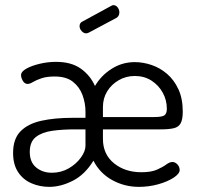

<svg xmlns="http://www.w3.org/2000/svg" viewBox="-20 -721 768 748"><path d="M172 7Q135 7 102.5 -7Q70 -21 50.5 -50.5Q31 -80 31 -125Q31 -180 60 -209.5Q89 -239 141 -250.5Q193 -262 262 -262H313V-286Q313 -319 301.5 -350.5Q290 -382 264 -402.5Q238 -423 193 -423Q162 -423 141.5 -416Q121 -409 108.5 -401.5Q96 -394 88 -394Q76 -394 69 -406Q62 -418 62 -428Q62 -442 82.5 -453.5Q103 -465 134.5 -472.5Q166 -480 198 -480Q258 -480 295 -453.5Q332 -427 350 -386Q374 -427 415 -453Q456 -479 505 -479Q537 -479 570 -468Q603 -457 630.5 -433.5Q658 -410 675 -373.5Q692 -337 692 -286Q692 -256 684 -241Q676 -226 657 -221.5Q638 -217 606 -217H381V-180Q381 -120 424 -85Q467 -50 531 -50Q569 -50 591.5 -60Q614 -70 627.5 -80Q641 -90 652 -90Q659 -90 665.5 -85.5Q672 -81 676 -74Q680 -67 680 -59Q680 -44 656 -28.5Q632 -13 596 -3Q560 7 521 7Q465 7 417 -19.5Q369 -46 344 -95Q311 -41 264 -17Q217 7 172 7ZM182 -48Q218 -48 247.5 -65Q277 -82 295 -107Q313 -132 313 -153V-217H271Q224 -217 184 -211.5Q144 -206 120 -187.5Q96 -169 96 -129Q96 -89 121 -68.5Q146 -48 182 -48ZM381 -265H580Q612 -265 621 -272Q630 -279 630 -297Q630 -331 614 -360Q598 -389 570 -407Q542 -425 505 -425Q471 -425 442.5 -408.5Q414 -392 397.5 -365Q381 -338 381 -304ZM316 -591Q306 -591 298 -600Q290 -609 290 -619Q290 -632 301 -637L413 -698Q418 -701 421 -701Q432 -701 438.5 -692Q445 -683 445 -673Q445 -658 433 -651L326 -594Q324 -593 321 -592Q318 -591 316 -591Z"/></svg>

Font: Dosis ExtraLight
Style: Regular
Weight: 400
Version: Version 3.001; ttfautohint (v1.8.2)